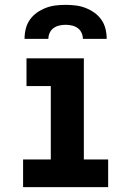

<svg xmlns="http://www.w3.org/2000/svg" viewBox="-20 -770 540 790"><path d="M75 0V-114H189V-416H89V-530H325V-114H425V0ZM81 -610Q81 -631 86 -651.5Q91 -672 103 -689Q115 -706 132 -718Q149 -730 168.5 -737.5Q188 -745 208.5 -747.5Q229 -750 250 -750Q271 -750 291.5 -747.5Q312 -745 331.5 -737.5Q351 -730 368 -718Q385 -706 397 -689Q409 -672 414 -651.5Q419 -631 419 -610H321Q321 -623 315.5 -635Q310 -647 299.5 -654.5Q289 -662 276 -665Q263 -668 250 -668Q237 -668 224 -665Q211 -662 200.5 -654.5Q190 -647 184.5 -635Q179 -623 179 -610Z"/></svg>

Font: Iosevka Slab Heavy
Style: Regular
Weight: 900
Monospace: yes
Designer: Belleve Invis
Foundry: Belleve Invis
Version: Version 11.1.0; ttfautohint (v1.8.3)